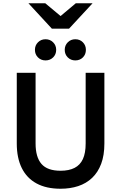

<svg xmlns="http://www.w3.org/2000/svg" viewBox="-20 -1147 744 1179"><path d="M352 12Q264.5 12 204.5 -20.5Q144.5 -53 113.8 -115Q83 -177 83 -266V-700H198.5V-266Q198.5 -182 234.8 -140.2Q271 -98.5 352 -98.5Q403.5 -98.5 437.8 -116Q472 -133.5 489 -170.2Q506 -207 506 -266V-700H621V-266Q621 -193.5 601.2 -141Q581.5 -88.5 545.5 -54.5Q509.5 -20.5 460.2 -4.2Q411 12 352 12ZM442.5 -776Q415 -776 396.2 -794.5Q377.5 -813 377.5 -841Q377.5 -868.5 396.2 -887.2Q415 -906 442.5 -906Q470.5 -906 489 -887.2Q507.5 -868.5 507.5 -841Q507.5 -813 489 -794.5Q470.5 -776 442.5 -776ZM259.5 -776Q232 -776 213.2 -794.5Q194.5 -813 194.5 -841Q194.5 -868.5 213.2 -887.2Q232 -906 259.5 -906Q287.5 -906 306.2 -887.2Q325 -868.5 325 -841Q325 -813 306.2 -794.5Q287.5 -776 259.5 -776ZM298.5 -971 154.5 -1127H258L352 -1048.5L445.5 -1127H548.5L404 -971Z"/></svg>

Font: Overpass SemiBold
Style: Regular
Weight: 600
Designer: Delve Withrington, Dave Bailey, Thomas Jockin
Foundry: Delve Fonts LLC
Version: Version 4.000